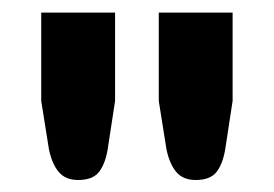

<svg xmlns="http://www.w3.org/2000/svg" viewBox="-20 -746 446 312"><path d="M167 -725.5V-582L155 -503.5Q151 -479.5 140.8 -466.5Q130.5 -453.5 107 -453.5Q86.5 -453.5 75.5 -466.5Q64.5 -479.5 59.5 -503.5L47 -582V-725.5ZM358 -725.5V-582L346 -503.5Q342 -479.5 331.8 -466.5Q321.5 -453.5 298 -453.5Q277.5 -453.5 266.5 -466.5Q255.5 -479.5 250.5 -503.5L238 -582V-725.5Z"/></svg>

Font: Lato 2
Style: Regular
Weight: 800
Designer: Lukasz Dziedzic with Adam Twardoch and Botio Nikoltchev
Foundry: tyPoland Lukasz Dziedzic
Version: Version 2.015; 2015-08-06; http://www.latofonts.com/